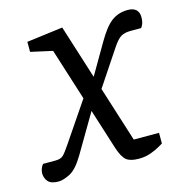

<svg xmlns="http://www.w3.org/2000/svg" viewBox="-136 -591 648 677"><g transform="rotate(-15 188.5 -252.5)"><path d="M291.4 4Q260.2 4 245.8 -7.7Q231.4 -19.4 220 -54.2L97.2 -441.7L17.7 -459.3V-496L149.5 -512.9L290.9 -66H383.1V-27Q381.1 -25.9 368 -18.1Q354.9 -10.4 335 -3.2Q315.1 4 291.4 4ZM-2.9 8.3Q-30.5 8.3 -41.2 -4.4Q-52 -17.1 -52 -34.3Q-52 -43 -48.4 -52.1Q-44.9 -61.1 -40.1 -66H5Q23.8 -66 33 -74.3Q42.2 -82.7 60.7 -110.3L163.9 -262.5L180.3 -214.3L90.2 -61.2Q63.6 -16.5 38.6 -4.1Q13.6 8.3 -2.9 8.3ZM220.9 -258.4 204.4 -304 276 -426.9Q304.6 -476.6 329.7 -494.8Q354.8 -513 388.2 -513Q408.3 -513 418.5 -503.5Q428.7 -494 428.7 -476.4Q428.7 -461.2 424.7 -451.3Q420.7 -441.5 417.4 -439H379.2Q357.1 -439 343.8 -431Q330.5 -423 313.2 -397Z"/></g></svg>

Font: Faustina Light
Style: Italic
Weight: 300
Italic angle: -8°
Designer: Alfonso Garcia
Foundry: http://www.omnibus-type.com
Version: Version 1.200